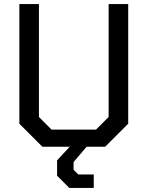

<svg xmlns="http://www.w3.org/2000/svg" viewBox="-20 -720 724 942"><path d="M75 -113V-700H171V-146L233 -84H451L513 -146V-700H609V-113L496 0H188ZM260 142V67L322 0H405L341 75V113L364 136H440V202H320Z"/></svg>

Font: Chakra Petch Medium
Style: Regular
Weight: 500
Designer: Katatrad Aksorn Co.,Ltd.
Foundry: Cadson Demak Co.,Ltd.
Version: Version 1.000; ttfautohint (v1.6)